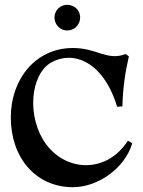

<svg xmlns="http://www.w3.org/2000/svg" viewBox="-20 -765 596 800"><path d="M284 15C387 15 500 -63 531 -168L513 -179C426 -43 259 -48 173 -163C90 -274 105 -455 194 -505C283 -555 410 -512 468 -320L490 -322C492 -398 502 -467 517 -530L504 -540C426 -510 385 -565 284 -565C129 -565 25 -436 25 -276C25 -108 129 15 284 15ZM260 -638C290 -638 314 -662 314 -692C314 -722 290 -745 260 -745C231 -745 207 -722 207 -692C207 -662 231 -638 260 -638Z"/></svg>

Font: Basteleur Moonlight
Style: Regular
Weight: 300
Designer: Keussel
Foundry: Keussel Studio
Version: Version 1.300;Glyphs 3.2 (3192)